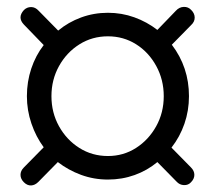

<svg xmlns="http://www.w3.org/2000/svg" viewBox="-20 -531 640 571"><path d="M51 11Q41 1 41 -11Q41 -23 51 -33L110 -93Q87 -124 73.5 -163.5Q60 -203 60 -245Q60 -288 73 -327Q86 -366 110 -397L51 -458Q31 -479 51 -501Q60 -510 72.5 -510Q85 -510 95 -499L153 -440Q183 -465 221 -479Q259 -493 301 -493Q342 -493 379.5 -479.5Q417 -466 448 -442L503 -499Q513 -510 526.5 -510.5Q540 -511 549 -501Q559 -491 559 -478.5Q559 -466 548 -456L491 -398Q542 -331 542 -245Q542 -202 528.5 -163Q515 -124 490 -92L548 -33Q558 -23 558 -11Q558 1 548 11Q540 20 527 19.5Q514 19 505 9L448 -49Q418 -24 380.5 -10.5Q343 3 301 3Q259 3 221 -11Q183 -25 152 -49L94 10Q84 20 72.5 20.5Q61 21 51 11ZM301 -67Q347 -67 384.5 -91Q422 -115 444.5 -155.5Q467 -196 467 -245Q467 -294 444.5 -335Q422 -376 384.5 -399.5Q347 -423 301 -423Q254 -423 216 -399Q178 -375 155.5 -334.5Q133 -294 133 -245Q133 -196 155.5 -155.5Q178 -115 216 -91Q254 -67 301 -67Z"/></svg>

Font: Nunito
Style: Italic
Weight: 400
Italic angle: -9°
Designer: Vernon Adams
Foundry: Vernon Adams
Version: Version 3.601; ttfautohint (v1.8.2.53-6de2)